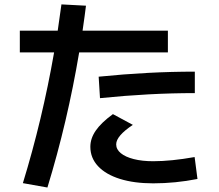

<svg xmlns="http://www.w3.org/2000/svg" viewBox="-20 -794 978 856"><path d="M221.2 -560.5H68.4V-657.2H237.3Q249 -735.4 253.9 -774.4L363.3 -768.6Q358.9 -731.4 348.1 -657.2H728.5V-560.5H333Q280.8 -250 191.4 42L82 22.5Q168.9 -260.7 221.2 -560.5ZM382.8 -139.6Q382.8 -176.8 407 -211.9Q431.2 -247.1 483.4 -285.2L572.3 -237.3Q498 -188 498 -150.4Q498 -127.9 518.6 -111.1Q539.1 -94.2 576.4 -84.7Q613.8 -75.2 663.1 -75.2Q742.7 -75.2 847.7 -93.8L860.4 3.9Q761.2 23.4 663.1 23.4Q578.1 23.4 514.9 3.7Q451.7 -16.1 417.2 -53Q382.8 -89.8 382.8 -139.6ZM848.6 -474.6V-378.9Q646 -378.9 425.8 -356.4L419.9 -452.1Q643.1 -474.6 848.6 -474.6Z"/></svg>

Font: Pretendard JP SemiBold
Style: Regular
Weight: 600
Designer: Base glyphs from Inter by Rasmus Andersson; Hangeul glyphs from Noto Sans CJK(Source Han Sans) by Jang Soo-young and Kan
Foundry: Kil Hyung-jin
Version: Version 1.309